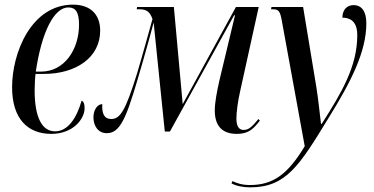

<svg xmlns="http://www.w3.org/2000/svg" viewBox="-20 -566 1611 826"><path d="M201 10C293 10 344 -53 344 -101C344 -122 338 -130 331 -133C310 -58 272 -1 217 -1C162 -1 129 -58 129 -178C129 -198 131 -238 133 -248H169C306 -248 411 -318 411 -434C411 -504 369 -546 294 -546C114 -546 32 -338 32 -191C32 -55 99 10 201 10ZM157 -258H134C159 -427 212 -534 274 -534C306 -534 320 -513 320 -460C320 -353 257 -258 157 -258Z M999 10C1051 10 1071 -13 1098 -47L1092 -54C1064 -21 1051 -7 1028 -7C1013 -7 997 -16 997 -56C997 -85 1004 -134 1013 -173L1093 -536H995L766 -118L728 -536H570L568 -526H580C611 -526 625 -515 636 -484C629 -460 595 -334 569 -248C521 -94 498 -54 459 -54C427 -54 418 -79 420 -118C400 -118 382 -95 382 -61C382 -27 400 7 440 7C505 7 531 -82 595 -303C613 -367 626 -411 641 -469L689 0H711L987 -500H991L923 -216C913 -171 904 -124 904 -91C904 -23 937 10 999 10Z M1056 240C1211 240 1268 147 1395 -61C1491 -216 1556 -344 1556 -466C1556 -517 1536 -544 1501 -544C1474 -544 1453 -525 1453 -490C1481 -490 1517 -479 1517 -415C1517 -280 1450 -168 1364 -33H1361C1356 -72 1349 -143 1341 -191L1284 -536H1148L1146 -526H1155C1178 -526 1185 -518 1192 -479L1291 63C1218 184 1155 230 1055 230C1022 230 998 222 980 213L976 223C996 234 1026 240 1056 240Z"/></svg>

Font: Noto Serif Display ExtraCondensed Medium
Style: Italic
Weight: 500
Width: 2
Italic angle: -12°
Designer: Monotype Design Team
Foundry: Monotype Imaging Inc.
Version: Version 2.009